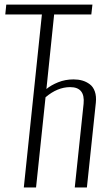

<svg xmlns="http://www.w3.org/2000/svg" viewBox="-20 -830 478 850"><path d="M85.4 0 165.5 -766.1H3.4L7.8 -809.6H389.2L384.3 -766.1H219.7L185.5 -436Q206.1 -453.1 237.5 -465.8Q269 -478.5 305.7 -478.5Q326.7 -478.5 344.5 -473.4Q362.3 -468.3 377.4 -457Q392.6 -445.8 399.9 -424.8Q407.2 -403.8 404.3 -375.5L364.7 0H311L350.1 -370.6Q357.4 -444.3 290.5 -444.3Q234.4 -444.3 181.6 -399.4L139.6 0Z"/></svg>

Font: Oswald
Style: Extra-Light
Weight: 200
Designer: Vernon Adams
Foundry: Vernon Adams
Version: 3.0; ttfautohint (v0.94.23-7a4d-dirty) -l 8 -r 50 -G 200 -x 